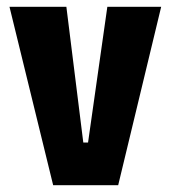

<svg xmlns="http://www.w3.org/2000/svg" viewBox="-20 -547 504 567"><path d="M137 0 8 -527H176L226 -126H240L297 -527H456L329 0Z"/></svg>

Font: Bricolage Grotesque Condensed ExtraBold
Style: Regular
Weight: 800
Width: 3
Designer: Mathieu Triay
Foundry: Atelier Triay
Version: Version 1.000;gftools[0.9.30]